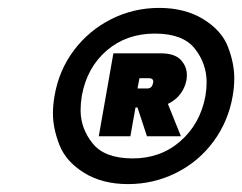

<svg xmlns="http://www.w3.org/2000/svg" viewBox="-20 -741 613 486"><path d="M383 -721Q448 -721 494.5 -692.5Q541 -664 557 -622.5Q573 -581 573 -543Q573 -521 569 -498Q558 -434 520.5 -383Q483 -332 426 -303.5Q369 -275 304 -275Q239 -275 193 -303.5Q147 -332 130.5 -374Q114 -416 114 -454Q114 -475 118 -498Q129 -563 167 -613.5Q205 -664 261.5 -692.5Q318 -721 383 -721ZM316 -340Q387 -340 437 -384Q487 -428 500 -498Q503 -516 503 -533Q503 -580 473 -618Q443 -656 372 -656Q300 -656 250 -613Q200 -570 187 -498Q184 -479 184 -462Q184 -416 214.5 -378Q245 -340 316 -340ZM452 -538Q448 -518 436 -502.5Q424 -487 405 -478L438 -396H352L328 -469H323L310 -396H230L267 -606H387Q422 -606 437.5 -589.5Q453 -573 453 -551Q453 -545 452 -538ZM328 -517H352Q365 -517 367 -530Q368 -532 368 -534Q368 -543 357 -543H333Z"/></svg>

Font: Fz Poppins Black
Style: Italic
Weight: 900
Italic angle: -10°
Designer: Ninad Kale (Devanagari), Jonny Pinhorn (Latin)
Foundry: Indian Type Foundry
Version: Vit hóa bi Vntype.Com & FontZin.Com